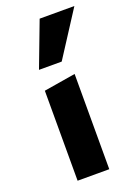

<svg xmlns="http://www.w3.org/2000/svg" viewBox="-138 -769 589 826"><g transform="rotate(-20 156.5 -355.5)"><path d="M69 0V-412L214 -436V0ZM76 -505 154 -711H313L180 -505Z"/></g></svg>

Font: Ysabeau Office ExtraBold
Style: Regular
Weight: 800
Designer: Christian Thalmann (Catharsis Fonts)
Version: Version 2.001;gftools[0.9.30]; featfreeze: tnum,lnum,ss02